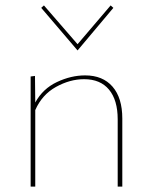

<svg xmlns="http://www.w3.org/2000/svg" viewBox="-20 -688 565 708"><path d="M431 -251V0H414V-248Q414 -319 382 -357.5Q350 -396 290 -396Q238 -396 186.5 -367.5Q135 -339 110 -282V0H93V-406L109 -408L110 -310Q138 -361 190 -385.5Q242 -410 294 -410Q359 -410 395 -368.5Q431 -327 431 -251ZM132 -659 142 -668 266 -525 388 -668 398 -659 266 -502Z"/></svg>

Font: Ysabeau Thin
Style: Regular
Weight: 200
Designer: Christian Thalmann (Catharsis Fonts)
Version: Version 0.003